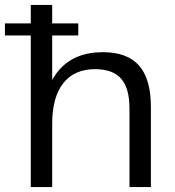

<svg xmlns="http://www.w3.org/2000/svg" viewBox="-40 -760 709 780"><path d="M486 -319Q486 -402 452 -440.5Q418 -479 346 -479Q262 -479 217 -422Q172 -365 172 -257L133 -188L134 -254Q134 -396 197 -472Q260 -548 378 -548Q477 -548 525 -493.5Q573 -439 573 -325V0H486ZM85 -740H172V-362V0H85ZM278 -665V-616H-20V-665Z"/></svg>

Font: Pathway Extreme
Style: Regular
Weight: 400
Designer: Eduardo Rodriguez Tunni
Foundry: Eduardo Rodriguez Tunni
Version: Version 1.001;gftools[0.9.26]